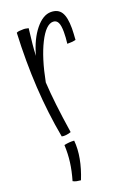

<svg xmlns="http://www.w3.org/2000/svg" viewBox="-156 -638 644 936"><g transform="rotate(-20 166.0 -169.5)"><path d="M127 3Q122 5 115.5 6.5Q109 8 101 9Q94 10 89 9.5Q84 9 79 8Q55 -122 47 -258.5Q39 -395 46 -542Q52 -545 59.5 -546Q67 -547 83 -547Q87 -547 91 -546.5Q95 -546 108 -543Q102 -494 99 -462.5Q96 -431 95 -404Q117 -484 156 -532Q195 -580 236 -580Q273 -580 289.5 -554Q306 -528 306 -470Q306 -457 305 -442Q304 -427 303 -411Q296 -409 286.5 -408Q277 -407 259 -407Q261 -423 262 -438Q263 -453 263 -467Q263 -501 255 -516.5Q247 -532 230 -532Q193 -532 156 -458.5Q119 -385 96 -266Q99 -212 106.5 -147Q114 -82 127 3ZM77 52Q91 49 103.5 48Q116 47 129 48Q133 92 124 140.5Q115 189 94 241Q82 240 72.5 238Q63 236 54 231Q68 183 73.5 140.5Q79 98 77 52Z"/></g></svg>

Font: Atma Light
Style: Regular
Weight: 300
Designer: Gregori Vincens, Jeremie Hornus, Riccardo Olocco, Yoann Minet.
Foundry: black foundry
Version: Version 1.102;PS 1.100;hotconv 1.0.86;makeotf.lib2.5.63406